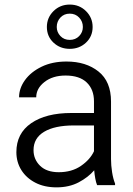

<svg xmlns="http://www.w3.org/2000/svg" viewBox="-20 -806 580 836"><path d="M402.8 0Q397.9 -11.7 394.8 -29.1Q391.6 -46.4 390.1 -64.5Q364.3 -34.2 322.8 -12.2Q281.2 9.8 226.1 9.8Q173.3 9.8 134 -10.5Q94.7 -30.8 73 -65.4Q51.3 -100.1 51.3 -143.6Q51.3 -225.1 115.7 -269.5Q180.2 -314 290.5 -314H389.2V-364.7Q389.2 -416.5 357.7 -446.8Q326.2 -477.1 265.6 -477.1Q209.5 -477.1 173.6 -449Q137.7 -420.9 137.7 -382.3H63Q63 -421.4 88.6 -457Q114.3 -492.7 160.9 -515.4Q207.5 -538.1 269.5 -538.1Q354.5 -538.1 408.9 -494.6Q463.4 -451.2 463.4 -363.8V-113.3Q463.4 -86.4 468 -56.6Q472.7 -26.9 481 -6.8V0ZM235.8 -56.2Q292.5 -56.2 332.5 -83.7Q372.6 -111.3 389.2 -147.5V-259.8H301.8Q218.3 -259.8 172.1 -232.2Q126 -204.6 126 -152.3Q126 -112.3 154.5 -84.2Q183.1 -56.2 235.8 -56.2ZM184.1 -688.5Q184.1 -729 212.9 -757.6Q241.7 -786.1 283.7 -786.1Q325.7 -786.1 354.5 -757.6Q383.3 -729 383.3 -688.5Q383.3 -647.5 354.5 -620.4Q325.7 -593.3 283.7 -593.3Q241.7 -593.3 212.9 -620.4Q184.1 -647.5 184.1 -688.5ZM227.1 -688.5Q227.1 -666 242.9 -649.2Q258.8 -632.3 283.7 -632.3Q308.6 -632.3 324.7 -648.9Q340.8 -665.5 340.8 -688.5Q340.8 -712.4 324.7 -729.5Q308.6 -746.6 283.7 -746.6Q258.8 -746.6 242.9 -729.5Q227.1 -712.4 227.1 -688.5Z"/></svg>

Font: Vazirmatn RD UI Light
Style: Regular
Weight: 300
Designer: Saber Rastikerdar
Foundry: Saber Rastikerdar
Version: Version 33.003